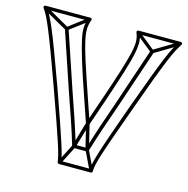

<svg xmlns="http://www.w3.org/2000/svg" viewBox="-111 -787 874 894"><g transform="rotate(15 326.0 -340.0)"><path d="M453 -686 443 -674 530 -604Q532 -603 534.5 -602.5Q537 -602 539 -603L656 -673L648 -687L531 -617Q529 -616 535.5 -615.5Q542 -615 540 -616ZM4 -687 -4 -673 119 -603Q121 -602 123.5 -602.5Q126 -603 128 -604L221 -674L211 -686L118 -616Q117 -615 123 -615.5Q129 -616 127 -617ZM131 -613 115 -607 209 -328Q209 -328 209 -328Q209 -328 209 -328Q229 -272 251 -207Q273 -142 289 -88Q290 -85 292 -83.5Q294 -82 297 -82H361Q364 -82 366 -83.5Q368 -85 369 -88Q385 -142 407 -207Q429 -272 449 -328Q449 -328 449 -328Q449 -328 449 -328L543 -607L527 -613L433 -334Q433 -334 433 -334Q433 -334 433 -334Q413 -278 391 -212Q369 -146 353 -92Q352 -90 358 -94Q364 -98 361 -98H297Q294 -98 300 -94Q306 -90 305 -92Q289 -146 267 -212Q245 -278 225 -334Q225 -334 225 -334Q225 -334 225 -334ZM244 -4 258 4 304 -86Q304 -87 304.5 -87Q305 -87 305 -88L340 -207Q342 -213 332.5 -213Q323 -213 324 -207L353 -88Q353 -88 353.5 -87.5Q354 -87 354 -87L397 3L411 -3L368 -93Q368 -94 368.5 -92.5Q369 -91 369 -92L340 -211Q339 -217 332.5 -217Q326 -217 324 -211L289 -92Q289 -92 289.5 -93Q290 -94 290 -94ZM251 8H404Q407 8 409.5 6Q412 4 412 0Q412 -15 416.5 -35Q421 -55 432 -89.5Q443 -124 463.5 -181.5Q484 -239 516 -328Q550 -423 573 -484Q596 -545 611 -581.5Q626 -618 637 -639Q648 -660 658 -675Q661 -680 659 -684Q657 -688 652 -688H448Q444 -688 441.5 -684.5Q439 -681 441 -677Q449 -659 450 -637.5Q451 -616 443 -580.5Q435 -545 416.5 -486Q398 -427 366 -334L324 -212H340L298 -334Q266 -427 247 -486Q228 -545 220.5 -580.5Q213 -616 214.5 -637.5Q216 -659 223 -677Q225 -681 223 -684.5Q221 -688 216 -688H0Q-5 -688 -7 -684Q-9 -680 -6 -675Q5 -660 15.5 -639Q26 -618 41 -581.5Q56 -545 79 -484Q102 -423 136 -328Q168 -239 188 -181.5Q208 -124 219.5 -89Q231 -54 236 -34Q241 -14 243 1Q244 4 246 6Q248 8 251 8ZM251 -8 259 -1Q257 -16 252 -36.5Q247 -57 235.5 -92.5Q224 -128 204 -186Q184 -244 152 -334Q117 -430 94 -491.5Q71 -553 55.5 -590Q40 -627 28.5 -648.5Q17 -670 6 -685L0 -672H216L209 -683Q201 -664 198.5 -642.5Q196 -621 203.5 -584.5Q211 -548 229.5 -487Q248 -426 282 -328L324 -206Q326 -201 332 -201Q338 -201 340 -206L382 -328Q415 -426 434 -487Q453 -548 460 -584.5Q467 -621 465 -642.5Q463 -664 455 -683L448 -672H652L646 -685Q635 -670 623.5 -648.5Q612 -627 596.5 -590Q581 -553 558 -491.5Q535 -430 500 -334Q468 -244 447.5 -185.5Q427 -127 416 -91.5Q405 -56 400.5 -35.5Q396 -15 396 0L404 -8Z"/></g></svg>

Font: Tilt Prism
Style: Regular
Weight: 400
Version: Version 1.000